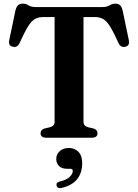

<svg xmlns="http://www.w3.org/2000/svg" viewBox="-20 -738 740 1029"><path d="M175.5 -700H524.5Q553 -700 567 -709.2Q581 -718.5 597.5 -718.5Q614.5 -718.5 623.2 -710.2Q632 -702 637 -683L670.5 -522.5Q676.5 -492 651 -487.5Q627 -482 615.5 -506.5Q589.5 -564 571 -594.2Q552.5 -624.5 533.8 -635.5Q515 -646.5 488.5 -646.5H427.5V-85Q427.5 -63 452.5 -56L481 -49.5Q502.5 -43 502.5 -23.5Q502.5 0 471.5 0H228.5Q197.5 0 197.5 -23.5Q197.5 -43 219 -49.5L247.5 -56Q272.5 -63 272.5 -85V-646.5H211.5Q185 -646.5 166.2 -635.5Q147.5 -624.5 129 -594.2Q110.5 -564 84.5 -506.5Q73 -482 49 -487.5Q23.5 -492 29.5 -522.5L63 -683Q68 -702 76.8 -710.2Q85.5 -718.5 102.5 -718.5Q119 -718.5 133 -709.2Q147 -700 175.5 -700ZM339.5 166.5Q310.5 166.5 296 151.5Q281.5 136.5 281.5 114Q281.5 88 300.8 71.5Q320 55 348 55Q380 55 400.2 75.5Q420.5 96 420.5 136.5Q420.5 188 393.8 221.8Q367 255.5 311 269Q288.5 274.5 283.5 257.5Q278.5 240.5 300 235Q337.5 226 353.8 209.8Q370 193.5 370 178Q370 166.5 356 166.5Z"/></svg>

Font: Fraunces 9pt SemiBold
Style: Regular
Weight: 600
Version: Version 1.000;[b76b70a41]